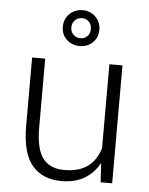

<svg xmlns="http://www.w3.org/2000/svg" viewBox="-54 -802 665 857"><g transform="rotate(5 278.5 -374.0)"><path d="M423.3 -84.5H421.9Q397 -39.1 355 -14.6Q313 9.8 253.4 9.8Q168 9.8 121.6 -45.4Q75.2 -100.6 75.2 -222.2V-528.3H133.8V-221.2Q133.8 -122.6 166 -81.5Q198.2 -40.5 260.3 -40.5Q328.1 -40.5 366.9 -69.8Q405.8 -99.1 421.4 -152.3V-528.3H480V0H428.2ZM199.7 -677.2Q199.7 -711.9 223.4 -735.1Q247.1 -758.3 282.2 -758.3Q316.4 -758.3 339.8 -735.1Q363.3 -711.9 363.3 -677.2Q363.3 -642.1 339.8 -619.9Q316.4 -597.7 282.2 -597.7Q247.1 -597.7 223.4 -619.9Q199.7 -642.1 199.7 -677.2ZM237.8 -677.2Q237.8 -657.7 250.5 -645.3Q263.2 -632.8 282.2 -632.8Q300.8 -632.8 313 -645Q325.2 -657.2 325.2 -677.2Q325.2 -697.3 313 -710Q300.8 -722.7 282.2 -722.7Q263.2 -722.7 250.5 -709.7Q237.8 -696.8 237.8 -677.2Z"/></g></svg>

Font: Franko
Style: Light
Weight: 300
Designer: Google
Version: Version 1.200310; 2013